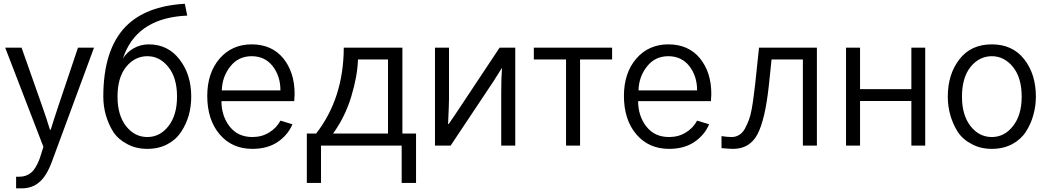

<svg xmlns="http://www.w3.org/2000/svg" viewBox="-20 -781 5620 1030"><path d="M7.8 -525.4Q29.3 -525.4 95.7 -525.4Q123 -448.2 204.1 -217.8Q228.5 -149.4 248 -85Q249 -85 252 -85Q266.6 -132.8 294.9 -217.8Q329.1 -320.3 398.4 -525.4Q419.9 -525.4 484.4 -525.4Q427.7 -372.1 257.8 87.9Q228.5 166 189.5 197.3Q151.4 229.5 95.7 229.5Q85.9 229.5 66.4 229.5Q66.4 213.9 66.4 167Q71.3 167 84 167Q121.1 167 146.5 145.5Q172.9 124 193.4 68.4Q200.2 47.9 212.9 6.8Q161.1 -126 7.8 -525.4Z M534.2 -262.7Q534.2 -514.6 654.3 -638.7Q762.7 -749 971.7 -760.7Q975.6 -739.3 984.4 -697.3Q728.5 -686.5 649.4 -494.1Q646.5 -485.4 639.6 -466.8Q660.2 -501 696.3 -521.5Q733.4 -543 778.3 -543Q880.9 -543 943.4 -461.9Q1005.9 -380.9 1005.9 -262.7Q1005.9 -211.9 993.2 -164.1Q979.5 -116.2 952.1 -74.2Q925.8 -33.2 878.9 -7.8Q832 17.6 770.5 17.6Q710 17.6 663.1 -7.8Q615.2 -32.2 587.9 -73.2Q561.5 -115.2 547.9 -163.1Q534.2 -210.9 534.2 -262.7ZM610.4 -262.7Q610.4 -163.1 656.2 -104.5Q702.1 -45.9 770.5 -45.9Q837.9 -45.9 883.8 -104.5Q929.7 -163.1 929.7 -262.7Q929.7 -364.3 882.8 -421.9Q836.9 -479.5 770.5 -479.5Q703.1 -479.5 656.2 -421.9Q610.4 -364.3 610.4 -262.7Z M1091.8 -266.6Q1091.8 -389.6 1158.2 -466.8Q1224.6 -543 1330.1 -543Q1437.5 -543 1499 -468.8Q1560.5 -393.6 1560.5 -277.3Q1560.5 -263.7 1558.6 -238.3Q1428.7 -238.3 1168 -238.3Q1168 -159.2 1211.9 -102.5Q1255.9 -45.9 1334 -45.9Q1384.8 -45.9 1423.8 -70.3Q1462.9 -93.8 1484.4 -133.8Q1505.9 -127 1548.8 -114.3Q1524.4 -56.6 1469.7 -19.5Q1415 17.6 1334 17.6Q1224.6 17.6 1158.2 -60.5Q1091.8 -138.7 1091.8 -266.6ZM1169.9 -295.9Q1249 -295.9 1484.4 -295.9Q1484.4 -373 1442.4 -426.8Q1400.4 -479.5 1330.1 -479.5Q1258.8 -479.5 1215.8 -424.8Q1171.9 -370.1 1169.9 -295.9Z M1626 -64.5Q1638.7 -64.5 1675.8 -64.5Q1823.2 -253.9 1824.2 -525.4Q1928.7 -525.4 2138.7 -525.4Q2138.7 -410.2 2138.7 -64.5Q2157.2 -64.5 2211.9 -64.5Q2211.9 2 2211.9 200.2Q2192.4 200.2 2134.8 200.2Q2134.8 150.4 2134.8 0Q2026.4 0 1702.1 0Q1702.1 49.8 1702.1 200.2Q1683.6 200.2 1626 200.2Q1626 133.8 1626 -64.5ZM1766.6 -64.5Q1839.8 -64.5 2061.5 -64.5Q2061.5 -164.1 2061.5 -461.9Q2021.5 -461.9 1900.4 -461.9Q1897.5 -372.1 1864.3 -262.7Q1831.1 -153.3 1766.6 -64.5Z M2313.5 0Q2313.5 -130.9 2313.5 -525.4Q2332 -525.4 2388.7 -525.4Q2388.7 -456.1 2388.7 -250Q2388.7 -223.6 2383.8 -116.2Q2384.8 -116.2 2387.7 -116.2Q2400.4 -134.8 2436.5 -188.5Q2492.2 -272.5 2660.2 -525.4Q2681.6 -525.4 2744.1 -525.4Q2744.1 -393.6 2744.1 0Q2725.6 0 2668.9 0Q2668.9 -71.3 2668.9 -286.1Q2668.9 -364.3 2672.9 -414.1Q2671.9 -414.1 2670.9 -414.1Q2660.2 -396.5 2627.9 -345.7Q2570.3 -258.8 2397.5 0Q2377 0 2313.5 0Z M2843.8 -461.9Q2843.8 -477.5 2843.8 -525.4Q2949.2 -525.4 3263.7 -525.4Q3263.7 -509.8 3263.7 -461.9Q3220.7 -461.9 3091.8 -461.9Q3091.8 -346.7 3091.8 0Q3073.2 0 3016.6 0Q3016.6 -115.2 3016.6 -461.9Q2973.6 -461.9 2843.8 -461.9Z M3327.1 -266.6Q3327.1 -389.6 3393.6 -466.8Q3460 -543 3565.4 -543Q3672.9 -543 3734.4 -468.8Q3795.9 -393.6 3795.9 -277.3Q3795.9 -263.7 3793.9 -238.3Q3664.1 -238.3 3403.3 -238.3Q3403.3 -159.2 3447.3 -102.5Q3491.2 -45.9 3569.3 -45.9Q3620.1 -45.9 3659.2 -70.3Q3698.2 -93.8 3719.7 -133.8Q3741.2 -127 3784.2 -114.3Q3759.8 -56.6 3705.1 -19.5Q3650.4 17.6 3569.3 17.6Q3460 17.6 3393.6 -60.5Q3327.1 -138.7 3327.1 -266.6ZM3405.3 -295.9Q3484.4 -295.9 3719.7 -295.9Q3719.7 -373 3677.7 -426.8Q3635.7 -479.5 3565.4 -479.5Q3494.1 -479.5 3451.2 -424.8Q3407.2 -370.1 3405.3 -295.9Z M3850.6 -50.8Q3881.8 -45.9 3904.3 -45.9Q3926.8 -45.9 3944.3 -56.6Q3962.9 -67.4 3975.6 -89.8Q3988.3 -113.3 3997.1 -136.7Q4005.9 -159.2 4012.7 -196.3Q4019.5 -234.4 4022.5 -260.7Q4026.4 -287.1 4031.2 -330.1Q4038.1 -395.5 4051.8 -525.4Q4128.9 -525.4 4362.3 -525.4Q4362.3 -393.6 4362.3 0Q4343.8 0 4287.1 0Q4287.1 -115.2 4287.1 -461.9Q4245.1 -461.9 4119.1 -461.9Q4115.2 -426.8 4104.5 -322.3Q4085 -140.6 4043.9 -61.5Q4002 17.6 3913.1 17.6Q3895.5 17.6 3850.6 13.7Q3850.6 -7.8 3850.6 -50.8Z M4518.6 0Q4518.6 -130.9 4518.6 -525.4Q4537.1 -525.4 4593.8 -525.4Q4593.8 -469.7 4593.8 -302.7Q4662.1 -302.7 4869.1 -302.7Q4869.1 -358.4 4869.1 -525.4Q4887.7 -525.4 4943.4 -525.4Q4943.4 -393.6 4943.4 0Q4924.8 0 4869.1 0Q4869.1 -59.6 4869.1 -239.3Q4800.8 -239.3 4593.8 -239.3Q4593.8 -179.7 4593.8 0Q4575.2 0 4518.6 0Z M5140.6 -262.7Q5140.6 -163.1 5186.5 -104.5Q5232.4 -45.9 5300.8 -45.9Q5368.2 -45.9 5414.1 -104.5Q5460.9 -163.1 5460.9 -262.7Q5460.9 -364.3 5414.1 -421.9Q5367.2 -479.5 5300.8 -479.5Q5233.4 -479.5 5186.5 -421.9Q5140.6 -364.3 5140.6 -262.7ZM5064.5 -262.7Q5064.5 -382.8 5127 -462.9Q5188.5 -543 5300.8 -543Q5412.1 -543 5474.6 -462.9Q5537.1 -382.8 5537.1 -262.7Q5537.1 -211.9 5523.4 -164.1Q5510.7 -116.2 5483.4 -74.2Q5457 -33.2 5410.2 -7.8Q5362.3 17.6 5300.8 17.6Q5240.2 17.6 5193.4 -7.8Q5145.5 -32.2 5118.2 -73.2Q5091.8 -115.2 5078.1 -163.1Q5064.5 -210.9 5064.5 -262.7Z"/></svg>

Font: Gothic A1
Style: Regular
Weight: 400
Designer: HanYang I&C Co.,Ltd.
Version: Version 2.50